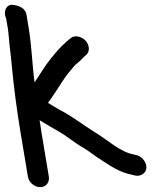

<svg xmlns="http://www.w3.org/2000/svg" viewBox="-86 -704 650 789"><path d="M79.3 65C103.9 65 118.4 44.6 114.7 22L84.4 -160C81.8 -175.6 80.2 -186 76.8 -209.9C103.2 -193.8 131 -177.5 157.7 -162.3C189.8 -144.1 217.1 -119.1 257.1 -96.2L275.2 -84.8C295 -71.5 307.7 -60.5 333.2 -44.5C366.8 -23.5 404.3 4.6 457.8 14.4L468.3 17.1C479.9 20.2 492.8 17.4 501.7 10.8C533.1 -12.8 506 -60.4 474.4 -66.4L464.1 -69.1C463.7 -69.2 462.9 -69.4 462.3 -69.5C408.6 -79.9 359.7 -125.4 313.7 -154.4L295.1 -166.2C246.7 -196.7 212.5 -224.8 159.5 -252.6C143.3 -261.1 127.8 -271.2 111.3 -281.2C117.5 -290.7 126.7 -303.5 134.5 -314.6C155.5 -344.6 175.7 -380.7 196.2 -405.3L215.3 -428.3C219.7 -433.5 223.9 -438.6 230.1 -443.2C246.2 -455.3 254.8 -467.5 265.9 -476.4C286.2 -491.6 280.7 -520.6 265.7 -536.8C251.6 -552.2 223 -562.5 204.3 -547.3C183.9 -530.8 162 -510.3 143.9 -488.7L125.2 -466.2C99.6 -435.5 79.2 -399.1 56 -365.4C46.2 -438.2 44.6 -512.8 31.9 -589L22.9 -643C16.8 -679.5 -26 -682.7 -28.6 -683.3C-56.6 -689.7 -65.1 -664.6 -65.7 -653.9C-66.1 -645.1 -65.2 -638.7 -60.6 -627.8L-54.1 -589C-52.4 -578.6 -50.9 -566.3 -49.9 -552.3C-46.6 -509.2 -42.4 -487.4 -38 -439C-30.2 -352 -16.7 -250.4 -1.5 -159L28.7 22C32.7 46.5 56.1 65 79.3 65Z"/></svg>

Font: CiSf OpenHand
Style: BlakOpObl
Weight: 400
Foundry: Cannot Into Space Fonts
Version: Version 0.7892